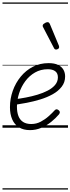

<svg xmlns="http://www.w3.org/2000/svg" viewBox="-20 -1026 566 1542"><path d="M221 19Q168 19 132 -3.5Q96 -26 78 -67.5Q60 -109 60 -165Q60 -233 82.5 -296.5Q105 -360 146.5 -410.5Q188 -461 244.5 -490Q301 -519 370 -519Q418 -519 447 -504.5Q476 -490 489.5 -466Q503 -442 503 -412Q503 -365 475.5 -329.5Q448 -294 403 -269Q358 -244 304 -227.5Q250 -211 195.5 -200.5Q141 -190 94 -183L99 -229Q141 -234 188.5 -243Q236 -252 281 -265.5Q326 -279 363.5 -298.5Q401 -318 423 -344.5Q445 -371 445 -405Q445 -438 423.5 -454Q402 -470 364 -470Q307 -470 261.5 -444Q216 -418 183.5 -374.5Q151 -331 133.5 -277Q116 -223 116 -169Q116 -125 128 -94Q140 -63 165.5 -46.5Q191 -30 231 -30Q272 -30 307 -48.5Q342 -67 370.5 -92.5Q399 -118 419 -140Q427 -149 436 -148Q445 -147 452 -140Q459 -134 460.5 -126.5Q462 -119 454 -108Q427 -76 391 -47Q355 -18 312 0.5Q269 19 221 19ZM430 -628Q426 -628 422 -630Q418 -632 414 -639L326 -808Q324 -812 323 -815Q322 -818 323 -822Q324 -829 331 -834.5Q338 -840 346.5 -844Q355 -848 363 -848Q374 -848 381 -832L453 -659Q454 -655 454.5 -652Q455 -649 455 -646Q454 -637 445.5 -632.5Q437 -628 430 -628ZM0 486H526V496H0ZM0 -20H526V0H0ZM0 -505H526V-500H0ZM0 -1006H526V-996H0Z"/></svg>

Font: Playwrite CA Guides
Style: Regular
Weight: 400
Designer: Veronika Burian, José Scaglione
Foundry: TypeTogether
Version: Version 1.003